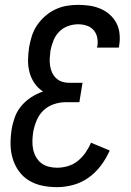

<svg xmlns="http://www.w3.org/2000/svg" viewBox="-20 -763 540 791"><path d="M215 8Q184 8 154.5 2Q125 -4 100 -19Q75 -34 58 -57.5Q41 -81 32.5 -109Q24 -137 23.5 -167.5Q23 -198 28 -230Q32 -255 41 -280Q50 -305 67.5 -326Q85 -347 108 -362Q131 -377 157 -386Q136 -400 122 -420.5Q108 -441 101.5 -465.5Q95 -490 95.5 -516Q96 -542 100 -569Q104 -592 111.5 -615.5Q119 -639 133 -659.5Q147 -680 166.5 -697Q186 -714 208.5 -724.5Q231 -735 254.5 -739Q278 -743 302 -743Q326 -743 349.5 -739.5Q373 -736 394 -727Q415 -718 432 -703Q449 -688 459.5 -668Q470 -648 472.5 -624Q475 -600 471 -576Q471 -574 470.5 -571.5Q470 -569 469 -567H380Q380 -568 380 -569.5Q380 -571 381 -572Q384 -590 380.5 -608Q377 -626 365.5 -639Q354 -652 337 -657.5Q320 -663 302 -663Q281 -663 260 -655.5Q239 -648 223.5 -632Q208 -616 200 -595.5Q192 -575 188 -555Q186 -539 185 -524Q184 -509 186 -494Q188 -479 194 -465.5Q200 -452 210 -442Q220 -432 234 -427Q248 -422 264 -422H320L307 -342H250Q227 -342 202.5 -334Q178 -326 159.5 -308.5Q141 -291 131 -267Q121 -243 117 -220Q114 -202 113.5 -183.5Q113 -165 116.5 -148Q120 -131 128.5 -116Q137 -101 150 -91Q163 -81 180 -76.5Q197 -72 215 -72Q237 -72 259.5 -78.5Q282 -85 300.5 -100Q319 -115 332.5 -134.5Q346 -154 355 -175L432 -143Q418 -111 396.5 -82Q375 -53 346 -32Q317 -11 283 -1.5Q249 8 215 8Z"/></svg>

Font: Iosevka SS04 Medium
Style: Italic
Weight: 500
Italic angle: -9°
Monospace: yes
Designer: Belleve Invis
Foundry: Belleve Invis
Version: Version 19.0.0; ttfautohint (v1.8.4)